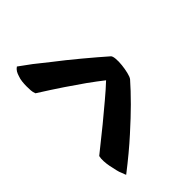

<svg xmlns="http://www.w3.org/2000/svg" viewBox="-141 -542 520 520"><g transform="rotate(-45 119.5 -281.5)"><path d="M71.3 -455.1Q85 -444.3 99.6 -432.6Q128.9 -410.2 163.6 -381.3Q198.2 -352.5 223.6 -330.1Q227.5 -327.1 228.5 -315.9Q229.5 -304.7 228 -291.5Q226.6 -278.3 223.6 -266.1Q220.7 -253.9 216.8 -249Q197.3 -226.6 169.9 -199.2Q146.5 -175.8 110.8 -143.6Q75.2 -111.3 27.3 -74.2Q26.4 -72.3 24.9 -76.7Q23.4 -81.1 21.5 -85.9Q18.6 -91.8 16.6 -100.6Q13.7 -112.3 11.7 -123Q9.8 -132.8 9.3 -143.1Q8.8 -153.3 10.7 -161.1Q48.8 -191.4 78.1 -215.3Q107.4 -239.3 127.9 -256.8Q151.4 -276.4 168.9 -293Q150.4 -307.6 126 -325.2Q105.5 -339.8 75.7 -359.9Q45.9 -379.9 8.8 -403.3Q5.9 -410.2 5.4 -418Q4.9 -425.8 4.9 -433.6Q4.9 -442.4 5.9 -451.2Q6.8 -460 9.8 -467.8Q11.7 -474.6 15.1 -480.5Q18.6 -486.3 24.4 -490.2Q33.2 -483.4 46.4 -474.1Q59.6 -464.8 71.3 -455.1Z"/></g></svg>

Font: BKP Parklife Text
Style: Regular
Weight: 400
Designer: Font Diner, Inc.; LA MECHKY PLUS GmbH
Foundry: Font Diner, Inc.; LA MECHKY PLUS GmbH
Version: Version 1.007